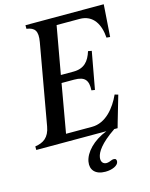

<svg xmlns="http://www.w3.org/2000/svg" viewBox="-154 -784 851 1090"><g transform="rotate(-15 272.0 -239.5)"><path d="M-20 0H392C310 32 258 89 249 141C241 187 268 221 328 221C369 221 402 205 406 184C408 171 403 164 391 164C376 164 367 174 349 175C328 176 313 161 318 133C323 104 350 60 437 1V0H458L467 -32L511 -183L491 -189C459 -118 401 -45 320 -45H167L217 -330H291C355 -330 373 -304 370 -246L390 -243L409 -347L411 -358L430 -462L409 -466C392 -411 363 -375 299 -375H225L275 -655H410C491 -655 525 -590 530 -513L551 -511L562 -669L564 -700H104V-679C152 -672 169 -650 158 -587L74 -113C63 -50 28 -28 -20 -21Z"/></g></svg>

Font: RL Madena Oblique
Style: Regular
Weight: 400
Italic angle: -10°
Designer: I Kadek Wantara Putra
Foundry: Roughlines ID
Version: Version 1.000;Glyphs 3.1.2 (3151)